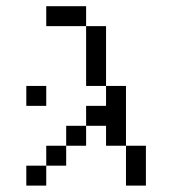

<svg xmlns="http://www.w3.org/2000/svg" viewBox="-20 -582 540 602"><path d="M125 -250V-312.5H62.5V-250ZM125 -62.5H62.5V0H125ZM125 -62.5H187.5V-125H125ZM375 -125Q375 -125 375 0H437.5Q437.5 0 437.5 -125ZM187.5 -125H250V-187.5H187.5ZM375 -125V-312.5H312.5V-250H250V-187.5H312.5V-125ZM312.5 -312.5V-500H250V-312.5ZM250 -500V-562.5H125V-500Z"/></svg>

Font: UnifontExMono
Style: Regular
Weight: 500
Version: Version 15.0.06